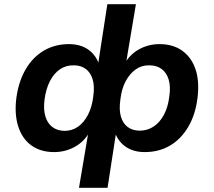

<svg xmlns="http://www.w3.org/2000/svg" viewBox="-20 -714 1018 914"><path d="M356 180 402 -92H410Q383 -41 337 -15.5Q291 10 238 10Q173 10 129 -22Q85 -54 66.5 -113Q48 -172 58 -249Q69 -328 103 -385.5Q137 -443 189.5 -473.5Q242 -504 308 -504Q364 -504 401.5 -477Q439 -450 453 -402H446L491 -694H627L578 -402H568Q595 -453 640.5 -478.5Q686 -504 739 -504Q805 -504 849 -471.5Q893 -439 911.5 -382Q930 -325 920 -246Q910 -167 875.5 -109Q841 -51 788.5 -20.5Q736 10 669 10Q613 10 575.5 -17.5Q538 -45 524 -93L534 -92L492 180ZM286 -91Q323 -91 351 -110.5Q379 -130 398.5 -167Q418 -204 424 -255Q431 -304 421 -336.5Q411 -369 388 -386Q365 -403 332 -403Q295 -404 266 -384.5Q237 -365 218 -328.5Q199 -292 192 -240Q186 -193 196 -160Q206 -127 229 -109.5Q252 -92 286 -91ZM645 -92Q681 -92 710.5 -111Q740 -130 760 -167Q780 -204 786 -255Q793 -302 783 -335Q773 -368 749.5 -385.5Q726 -403 691 -403Q655 -404 626.5 -384Q598 -364 578.5 -328Q559 -292 553 -240Q546 -192 555.5 -159Q565 -126 588.5 -109Q612 -92 645 -92Z"/></svg>

Font: Nunito Sans 10pt SemiExpanded
Style: Bold Italic
Weight: 700
Width: 6
Italic angle: -9°
Designer: Vernon Adams
Foundry: Vernon Adams
Version: Version 3.101;gftools[0.9.27]